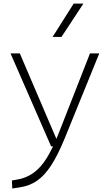

<svg xmlns="http://www.w3.org/2000/svg" viewBox="-20 -815 626 1069"><path d="M48.3 234.4 46.4 189.9 79.1 184.1Q139.2 173.3 185.8 131.8Q232.4 90.3 275.4 0H264.6L38.6 -517.6H90.3L293 -43.9H294.9Q300.3 -56.6 305.7 -70.3L481 -517.6H532.7L340.8 -45.9Q302.7 47.4 265.4 105Q228 162.6 186 191.4Q144 220.2 90.8 228ZM272.9 -609.4 390.1 -794.9H444.3L322.3 -609.4Z"/></svg>

Font: Caskaydia Cove ExtraLight
Style: Regular
Weight: 200
Monospace: yes
Designer: Aaron Bell
Foundry: Saja Typeworks
Version: Version 4.300; ttfautohint (v1.8.3)